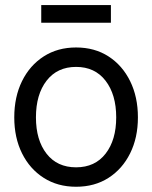

<svg xmlns="http://www.w3.org/2000/svg" viewBox="-20 -711 589 743"><path d="M274.4 11.7Q203.1 11.7 149.2 -22.7Q95.2 -57.1 65.2 -117.7Q35.2 -178.2 35.2 -256.8Q35.2 -335.9 65.2 -397Q95.2 -458 149.2 -492.7Q203.1 -527.3 274.4 -527.3Q346.2 -527.3 399.9 -492.7Q453.6 -458 483.6 -397Q513.7 -335.9 513.7 -256.8Q513.7 -178.2 483.6 -117.7Q453.6 -57.1 399.9 -22.7Q346.2 11.7 274.4 11.7ZM274.4 -63.5Q347.7 -63.5 388.7 -116.5Q429.7 -169.4 429.7 -256.8Q429.7 -345.2 388.4 -398.7Q347.2 -452.1 274.4 -452.1Q201.7 -452.1 160.4 -398.9Q119.1 -345.7 119.1 -256.8Q119.1 -168.9 160.2 -116.2Q201.2 -63.5 274.4 -63.5ZM409.2 -691.4V-623H139.6V-691.4Z"/></svg>

Font: Inter Display
Style: Regular
Weight: 400
Designer: Rasmus Andersson
Foundry: rsms
Version: Version 4.001;git-9221beed3